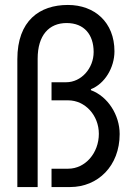

<svg xmlns="http://www.w3.org/2000/svg" viewBox="-20 -755 541 775"><path d="M254 -735C140 -735 50 -672 50 -516V0H132V-518C132 -613 178 -662 249 -662C320 -662 358 -615 358 -545C358 -479 308 -423 247 -423H188V-350H255C324 -350 379 -289 379 -215C379 -137 324 -74 255 -74H188V0H263C375 0 463 -85 463 -214C463 -291 415 -366 347 -391V-395C403 -417 442 -482 442 -548C442 -665 362 -735 254 -735Z"/></svg>

Font: Archivo Narrow
Style: Regular
Weight: 400
Designer: Hector Gatti
Foundry: Omnibus-Type
Version: Version 1.003;PS 001.003;hotconv 1.0.70;makeotf.lib2.5.58329